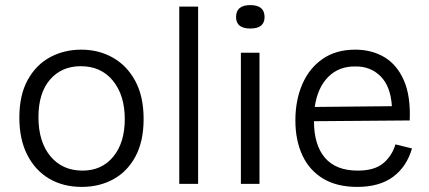

<svg xmlns="http://www.w3.org/2000/svg" viewBox="-20 -722 1684 754"><path d="M301 12Q228 12 173 -20.5Q118 -53 87 -114Q56 -175 56 -260Q56 -349 89 -408.5Q122 -468 177 -497.5Q232 -527 299 -527Q368 -527 423.5 -495.5Q479 -464 511.5 -403.5Q544 -343 544 -255Q544 -167 512 -107.5Q480 -48 425 -18Q370 12 301 12ZM304 -52Q380 -52 425 -107Q470 -162 470 -254Q470 -348 423.5 -405Q377 -462 297 -462Q222 -462 176.5 -409.5Q131 -357 131 -262Q131 -165 178 -108.5Q225 -52 304 -52Z M684 0V-696H758V0Z M926 0V-515H999V0ZM963 -610Q907 -610 907 -655Q907 -702 963 -702Q1019 -702 1019 -655Q1019 -610 963 -610Z M1383 12Q1303 12 1249 -20.5Q1195 -53 1167.5 -112Q1140 -171 1140 -249Q1140 -329 1167.5 -392Q1195 -455 1247.5 -491Q1300 -527 1375 -527Q1440 -527 1489.5 -497.5Q1539 -468 1566 -406.5Q1593 -345 1589 -249L1213 -246Q1213 -153 1256 -102.5Q1299 -52 1385 -52Q1450 -52 1484.5 -80.5Q1519 -109 1533 -155L1598 -139Q1577 -67 1523.5 -27.5Q1470 12 1383 12ZM1375 -461Q1311 -462 1269 -420Q1227 -378 1216 -302L1519 -305Q1514 -383 1474.5 -422.5Q1435 -462 1375 -461Z"/></svg>

Font: Bricolage Grotesque 12pt Light
Style: Regular
Weight: 300
Designer: Mathieu Triay
Foundry: Atelier Triay
Version: Version 1.001; ttfautohint (v1.8.4.7-5d5b);gftools[0.9.33.de